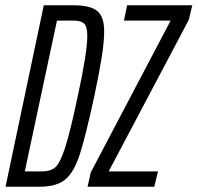

<svg xmlns="http://www.w3.org/2000/svg" viewBox="-20 -708 749 728"><path d="M146 -688H259Q322 -688 348.5 -666.5Q375 -645 375 -589Q375 -551 366 -493Q357 -435 338 -345Q304 -188 282 -121Q260 -54 227 -27Q194 0 130 0H1ZM275 -344Q311 -510 311 -571Q311 -608 298.5 -619Q286 -630 258 -630H196L74 -58H137Q172 -58 190 -74Q208 -90 227 -148.5Q246 -207 275 -344ZM312 0 324 -54 627 -630H450L462 -688H709L696 -633L392 -58H579L565 0Z"/></svg>

Font: Saira Ultra Condensed
Style: Italic
Weight: 400
Width: 1
Italic angle: -12°
Designer: Hector Gatti with collaboration of the Omnibus-Type team
Foundry: Omnibus-Type
Version: Version 1.001; ttfautohint (v1.8)